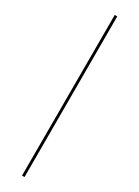

<svg xmlns="http://www.w3.org/2000/svg" viewBox="-253 -837 721 994"><g transform="rotate(30 107.5 -340.0)"><path d="M100 -820H115V140H100Z"/></g></svg>

Font: Kalnia Expanded Thin
Style: Regular
Weight: 250
Width: 7
Designer: Frida Medrano
Foundry: Frida Medrano
Version: Version 1.105